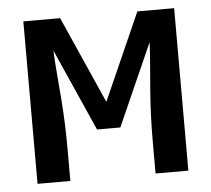

<svg xmlns="http://www.w3.org/2000/svg" viewBox="-44 -577 687 624"><g transform="rotate(-5 300.0 -265.0)"><path d="M54 0V-530H174L300 -246L426 -530H546V0H439V-106Q439 -146 440.5 -186Q442 -226 445 -266Q448 -306 451.5 -346Q455 -386 457 -427L338 -159H262L143 -427Q145 -386 148.5 -346Q152 -306 155 -266Q158 -226 159.5 -186Q161 -146 161 -106V0Z"/></g></svg>

Font: Iosevka Curly SmBdEx
Style: Regular
Weight: 600
Width: 7
Monospace: yes
Designer: Belleve Invis
Foundry: Belleve Invis
Version: Version 11.1.0; ttfautohint (v1.8.3)